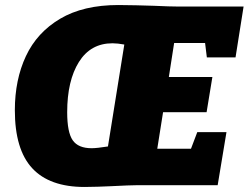

<svg xmlns="http://www.w3.org/2000/svg" viewBox="-20 -736 988 763"><path d="M795 -565H672L651 -430H824L801 -290H628L605 -145H739L764 -211H880L845 0H523Q498 0 420 4Q396 5 369 6Q342 7 316 7Q177 7 108 -67.5Q39 -142 39 -298Q39 -419 83 -513Q127 -607 219 -661.5Q311 -716 450 -716Q483 -716 521 -715Q559 -714 592 -713Q656 -710 688 -710H948L916 -508H802ZM344 -147Q365 -147 409 -154L474 -559Q447 -564 427 -564Q340 -564 293.5 -489.5Q247 -415 247 -290Q247 -210 269 -178.5Q291 -147 344 -147Z"/></svg>

Font: Bitter Pro Black
Style: Italic
Weight: 900
Italic angle: -9°
Designer: Sol Matas, and Bitter project Authors
Foundry: Sol Matas
Version: Version 1.010